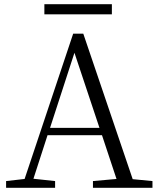

<svg xmlns="http://www.w3.org/2000/svg" viewBox="-20 -893 752 913"><path d="M242 0V-32L139 -43L206 -250H465L534 -42L422 -32V0H705V-32L611 -41L376 -733H328L97 -42L9 -32V0ZM334 -642 453 -285H218ZM512 -825V-873H191V-825Z"/></svg>

Font: AllPunType Light
Style: Regular
Weight: 300
Version: 1.0